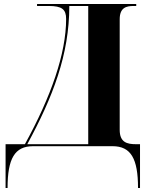

<svg xmlns="http://www.w3.org/2000/svg" viewBox="-20 -734 748 964"><path d="M8 210H18C18 62 54 0 146 0H545C637 0 673 62 673 210H683V-10H663C618 -10 581 -19 581 -82V-637C581 -696 614 -704 651 -704H664V-714H166V-704H225C291 -704 312 -687 312 -639C312 -466 237 -250 105 -10H8ZM117 -10C245 -246 328 -459 328 -704H423V-10Z"/></svg>

Font: Noto Serif Display
Style: Bold
Weight: 700
Designer: Monotype Design Team
Foundry: Monotype Imaging Inc.
Version: Version 2.009